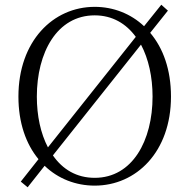

<svg xmlns="http://www.w3.org/2000/svg" viewBox="-20 -771 802 813"><path d="M136 -362C136 -548 221 -706 381 -706C456 -706 514 -671 555 -615L183 -147C152 -206 136 -281 136 -362ZM577 -582C609 -522 626 -445 626 -362C626 -176 541 -18 381 -18C304 -18 245 -54 204 -113ZM381 -742C205 -742 58 -597 58 -362C58 -251 90 -161 143 -97L68 -2L97 22L169 -69C226 -14 301 15 381 15C557 15 704 -128 704 -362C704 -476 671 -567 616 -632L691 -726L663 -751L590 -660C534 -713 460 -742 381 -742Z"/></svg>

Font: Source Han Serif CN Light
Style: Regular
Weight: 300
Designer: Ryoko NISHIZUKA 西塚涼子 (kana & ideographs); Frank Grießhammer (Latin, Greek & Cyrillic); Wenlong ZHANG 张文龙 (bopomofo); San
Foundry: Adobe
Version: Version 2.003;hotconv 1.1.1;makeotfexe 2.6.0